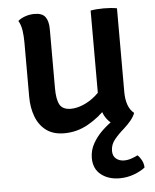

<svg xmlns="http://www.w3.org/2000/svg" viewBox="-52 -545 652 806"><g transform="rotate(-5 274.0 -142.0)"><path d="M470.5 -140Q470.5 -112 478.2 -88.8Q486 -65.5 504 -50.5L421 -6.5Q389 -24.5 374.2 -56.8Q359.5 -89 359.5 -128V-494.5Q383 -499 415 -499Q446 -499 470.5 -494.5ZM71 -386Q71 -412.5 67.5 -436.2Q64 -460 53.5 -477.5Q65.5 -488 84.2 -494.5Q103 -501 123.5 -501Q156 -501 169 -483.2Q182 -465.5 182 -431V-182.5Q182 -135 194.5 -113Q207 -91 241.5 -91Q265.5 -91 293.2 -102.5Q321 -114 346.5 -135.8Q372 -157.5 387.5 -187.5V-83Q354 -45 306.5 -18Q259 9 205 9Q158.5 9 129 -13Q99.5 -35 85.2 -72.8Q71 -110.5 71 -157ZM502.5 128Q512 136.5 519.5 150.5Q527 164.5 527.5 181.5Q509.5 196 480.5 206.8Q451.5 217.5 420 217.5Q372.5 217.5 341.5 192.8Q310.5 168 310.5 123Q310.5 90 326.8 61.2Q343 32.5 367.8 9.2Q392.5 -14 417.5 -30L504 -50.5Q497.5 -34 485.5 -19.5Q473.5 -5 456 11Q432 31.5 414.8 52.8Q397.5 74 397.5 100.5Q397.5 122 411.2 133.2Q425 144.5 445 144.5Q461 144.5 476 139.2Q491 134 502.5 128Z"/></g></svg>

Font: Signika Negative Medium
Style: Regular
Weight: 500
Designer: Anna Giedry
Foundry: Anna Giedry
Version: Version 2.001